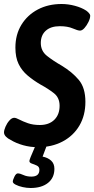

<svg xmlns="http://www.w3.org/2000/svg" viewBox="-26 -729 471 960"><path d="M163 7Q125 7 89.5 -3Q54 -13 28 -29Q13 -36 3.5 -46Q-6 -56 -6 -67Q-6 -78 1.5 -95.5Q9 -113 21 -126.5Q33 -140 45 -140Q54 -140 71 -131Q88 -122 113.5 -113Q139 -104 173 -104Q219 -104 245.5 -130Q272 -156 272 -200Q272 -241 243 -263.5Q214 -286 177 -306Q141 -327 112 -351.5Q83 -376 67 -409Q51 -442 51 -491Q51 -556 81 -605Q111 -654 163 -681.5Q215 -709 282 -709Q315 -709 348.5 -700Q382 -691 405 -676Q412 -671 418.5 -664Q425 -657 425 -650Q425 -637 416.5 -619.5Q408 -602 396.5 -589Q385 -576 374 -576Q363 -576 337.5 -587Q312 -598 273 -598Q228 -598 203 -575.5Q178 -553 178 -514Q178 -474 209 -449.5Q240 -425 282 -401Q335 -369 368 -329.5Q401 -290 401 -220Q401 -152 371 -101Q341 -50 287 -21.5Q233 7 163 7ZM127 211Q108 211 87.5 206.5Q67 202 52.5 194.5Q38 187 38 179Q38 171 46 154.5Q54 138 63 138Q74 138 91 146Q108 154 131 154Q171 154 171 120Q171 105 158.5 99Q146 93 133.5 89Q121 85 121 76Q121 72 127 56.5Q133 41 154 -7H210L187 54Q213 59 229.5 74Q246 89 246 115Q246 160 214 185.5Q182 211 127 211Z"/></svg>

Font: Asap Condensed Condensed SemiBold
Style: Italic
Weight: 600
Width: 3
Italic angle: -6°
Designer: Pablo Cosgaya
Foundry: Omnibus-Type
Version: Version 3.001; ttfautohint (v1.8.4.7-5d5b)